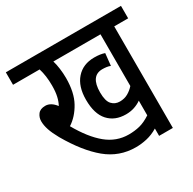

<svg xmlns="http://www.w3.org/2000/svg" viewBox="-141 -765 910 907"><g transform="rotate(-30 314.0 -311.0)"><path d="M552 -554V0H477V-40Q447 -22 416.5 -15Q386 -8 356 -8Q266 -8 197 -65Q128 -122 65 -231Q46 -265 37.5 -290.5Q29 -316 29 -338Q29 -359 41.5 -375.5Q54 -392 82 -392Q112 -392 137 -359Q147 -377 152.5 -401Q158 -425 158 -459Q158 -513 145 -554H0V-622H628V-554ZM398 -233Q423 -233 442.5 -244Q462 -255 477 -272V-554H220Q226 -535 229.5 -508.5Q233 -482 233 -457Q233 -378 205 -327.5Q177 -277 135 -250Q183 -165 236.5 -121Q290 -77 357 -77Q389 -77 417 -84Q445 -91 477 -112V-192Q460 -180 439 -173Q418 -166 393 -166Q333 -166 298 -204.5Q263 -243 263 -320Q263 -393 299 -433.5Q335 -474 396 -474Q430 -474 452 -466L445 -400Q436 -404 424.5 -405.5Q413 -407 402 -407Q338 -407 338 -317Q338 -270 355 -251.5Q372 -233 398 -233Z"/></g></svg>

Font: Noto Sans ExtraCondensed
Style: Regular
Weight: 400
Width: 2
Designer: Monotype Design Team
Foundry: Monotype Imaging Inc.
Version: Version 2.013; ttfautohint (v1.8.4.7-5d5b)